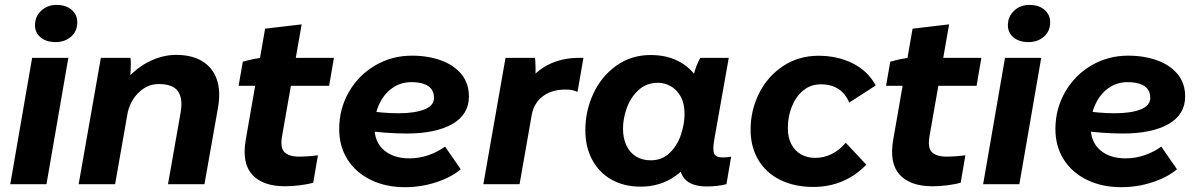

<svg xmlns="http://www.w3.org/2000/svg" viewBox="-20 -758 4935 790"><path d="M112.2 -520H261.2L171.2 0H22.2ZM124 -653.6Q124 -690 149.5 -713.9Q175 -737.8 212.6 -737.8Q251.4 -737.8 274.7 -717.6Q298 -697.4 298 -666.5Q298 -629.6 272.4 -607.2Q246.8 -584.8 208.6 -584.8Q170.4 -584.8 147.2 -604.1Q124 -623.3 124 -653.6Z M395 -520H517Q518.4 -507 518.3 -493.3Q518.2 -479.6 517.4 -464.8Q516.8 -449.6 514.4 -423L524 -400.6L453.6 0H303.6ZM704.4 -532.2Q769.2 -532.2 812.1 -506.2Q855 -480.2 872 -431.5Q889 -382.8 877 -315L821.2 0H671.2L723.6 -297.2Q733 -352.6 712.2 -382.4Q691.4 -412.2 633 -412.2Q586 -412.2 549.6 -376.3Q513.2 -340.4 503.2 -284.4L478 -405Q527.6 -469.8 586.4 -501Q645.2 -532.2 704.4 -532.2Z M991 -181.8 1070.8 -640 1221.2 -657.8 1140.8 -199Q1132 -150.2 1150.5 -131.9Q1169 -113.6 1210.8 -113.6Q1228.4 -113.6 1251 -115.2Q1273.6 -116.8 1288.2 -119.2L1268.8 -6.4Q1246.4 0.4 1214.1 4.4Q1181.8 8.4 1153 8.4Q1061.4 8.4 1018 -39Q974.6 -86.4 991 -181.8ZM1065 -520H1354L1334.2 -405H961.8L979 -504Q1000.6 -510.4 1023.8 -515.2Q1047 -520 1065 -520Z M1375.6 -227.2Q1375.6 -309.8 1415.4 -379.3Q1455.2 -448.8 1523.8 -488.9Q1592.4 -529 1674.6 -529Q1741.4 -529 1794.8 -509.5Q1848.2 -490 1878.8 -452.4Q1909.4 -414.8 1909.4 -361.2Q1909.4 -286.6 1841 -247.6Q1772.6 -208.6 1652.8 -208.6Q1570.4 -208.6 1463.2 -223L1475.4 -304.2Q1556 -292 1619.6 -292Q1686 -292 1725.9 -307.6Q1765.8 -323.2 1765.8 -355.2Q1765.8 -377 1755 -391.5Q1744.2 -406 1723 -413Q1701.8 -420 1672.2 -420Q1628.2 -420 1593.7 -395.4Q1559.2 -370.8 1539.9 -328.4Q1520.6 -286 1520.6 -235.8Q1520.6 -174 1559.8 -140.2Q1599 -106.4 1664.6 -106.4Q1705.2 -106.4 1743.3 -119.7Q1781.4 -133 1811.2 -154.8L1875.8 -61.6Q1837.2 -28.6 1775.1 -8.2Q1713 12.2 1645.8 12.2Q1567.8 12.2 1506.2 -17.6Q1444.6 -47.4 1410.1 -101.4Q1375.6 -155.4 1375.6 -227.2Z M2060 -520H2181.6Q2183.4 -498.6 2183.6 -472.4Q2183.8 -446.2 2182 -427L2166.8 -438.4Q2203.6 -479.4 2253.3 -499.7Q2303 -520 2363 -520H2380.6L2356.2 -379.6Q2337.2 -388.6 2317.6 -389.2Q2255.6 -392.2 2216 -363.7Q2176.4 -335.2 2167.6 -283.8L2117.8 0H1968.8Z M2778.2 -166.6 2797.4 -165.2 2829.2 -430.8Q2831.4 -438.8 2834.2 -450.2Q2844.2 -489 2861.2 -520H2978.6L2918.8 -182.8Q2911.6 -141.4 2918.6 -125.8Q2925.6 -110.2 2953.2 -110.2Q2972.6 -110.2 2988.4 -113.6L2969 -0.2Q2933 9.2 2887.8 9.2Q2813 9.2 2788.1 -34.6Q2763.2 -78.4 2778.2 -166.6ZM2884.8 -302.2Q2884.8 -219 2851.6 -147.3Q2818.4 -75.6 2757.4 -32.8Q2696.4 10 2615.6 10Q2547.6 10 2496.1 -19Q2444.6 -48 2416.5 -100.8Q2388.4 -153.6 2388.4 -222.2Q2388.4 -301.8 2421.5 -372.9Q2454.6 -444 2515.9 -487.8Q2577.2 -531.6 2657.4 -531.6Q2727.4 -531.6 2778.9 -502.3Q2830.4 -473 2857.6 -420.7Q2884.8 -368.4 2884.8 -302.2ZM2543.4 -228.8Q2543.4 -189.2 2557.3 -159.7Q2571.2 -130.2 2596.8 -114.3Q2622.4 -98.4 2657.6 -98.4Q2703.8 -98.4 2735.1 -128.5Q2766.4 -158.6 2781.5 -202.9Q2796.6 -247.2 2796.6 -288.4Q2796.6 -333.2 2780 -362Q2763.4 -390.8 2738.5 -404.1Q2713.6 -417.4 2687.8 -417.4Q2640.4 -417.4 2607.9 -388Q2575.4 -358.6 2559.4 -314.8Q2543.4 -271 2543.4 -228.8Z M3068.4 -224.8Q3068.4 -303.8 3103.1 -373.6Q3137.8 -443.4 3201.8 -486Q3265.8 -528.6 3348.2 -528.6Q3425 -528.6 3487.7 -497.8Q3550.4 -467 3583.2 -406.4L3474.4 -336Q3458.4 -373.2 3429.4 -392.1Q3400.4 -411 3357.2 -411Q3314.8 -411 3284.1 -385Q3253.4 -359 3237.5 -317.9Q3221.6 -276.8 3221.6 -231.2Q3221.6 -192.4 3236 -164.8Q3250.4 -137.2 3276 -122.8Q3301.6 -108.4 3334.2 -108.4Q3371 -108.4 3403.4 -125Q3435.8 -141.6 3460 -170.6L3544.6 -80.2Q3500 -34.6 3445.1 -11.7Q3390.2 11.2 3326.4 11.2Q3249 11.2 3190.3 -17.8Q3131.6 -46.8 3100 -100.3Q3068.4 -153.8 3068.4 -224.8Z M3655 -181.8 3734.8 -640 3885.2 -657.8 3804.8 -199Q3796 -150.2 3814.5 -131.9Q3833 -113.6 3874.8 -113.6Q3892.4 -113.6 3915 -115.2Q3937.6 -116.8 3952.2 -119.2L3932.8 -6.4Q3910.4 0.4 3878.1 4.4Q3845.8 8.4 3817 8.4Q3725.4 8.4 3682 -39Q3638.6 -86.4 3655 -181.8ZM3729 -520H4018L3998.2 -405H3625.8L3643 -504Q3664.6 -510.4 3687.8 -515.2Q3711 -520 3729 -520Z M4115.2 -520H4264.2L4174.2 0H4025.2ZM4127 -653.6Q4127 -690 4152.5 -713.9Q4178 -737.8 4215.6 -737.8Q4254.4 -737.8 4277.7 -717.6Q4301 -697.4 4301 -666.5Q4301 -629.6 4275.4 -607.2Q4249.8 -584.8 4211.6 -584.8Q4173.4 -584.8 4150.2 -604.1Q4127 -623.3 4127 -653.6Z M4322.6 -227.2Q4322.6 -309.8 4362.4 -379.3Q4402.2 -448.8 4470.8 -488.9Q4539.4 -529 4621.6 -529Q4688.4 -529 4741.8 -509.5Q4795.2 -490 4825.8 -452.4Q4856.4 -414.8 4856.4 -361.2Q4856.4 -286.6 4788 -247.6Q4719.6 -208.6 4599.8 -208.6Q4517.4 -208.6 4410.2 -223L4422.4 -304.2Q4503 -292 4566.6 -292Q4633 -292 4672.9 -307.6Q4712.8 -323.2 4712.8 -355.2Q4712.8 -377 4702 -391.5Q4691.2 -406 4670 -413Q4648.8 -420 4619.2 -420Q4575.2 -420 4540.7 -395.4Q4506.2 -370.8 4486.9 -328.4Q4467.6 -286 4467.6 -235.8Q4467.6 -174 4506.8 -140.2Q4546 -106.4 4611.6 -106.4Q4652.2 -106.4 4690.3 -119.7Q4728.4 -133 4758.2 -154.8L4822.8 -61.6Q4784.2 -28.6 4722.1 -8.2Q4660 12.2 4592.8 12.2Q4514.8 12.2 4453.2 -17.6Q4391.6 -47.4 4357.1 -101.4Q4322.6 -155.4 4322.6 -227.2Z"/></svg>

Font: Fixel Italic Variable 20240409 Display Thin
Style: Italic
Weight: 100
Italic angle: -10°
Designer: AlfaBravo + MacPaw
Foundry: Kyrylo Tkachov, Marchela Mozhyna, Serhii Makarenko, Maria Weinstein, Zakhar Kryvoshyya
Version: Version 1.211;Glyphs 3.2 (3225)